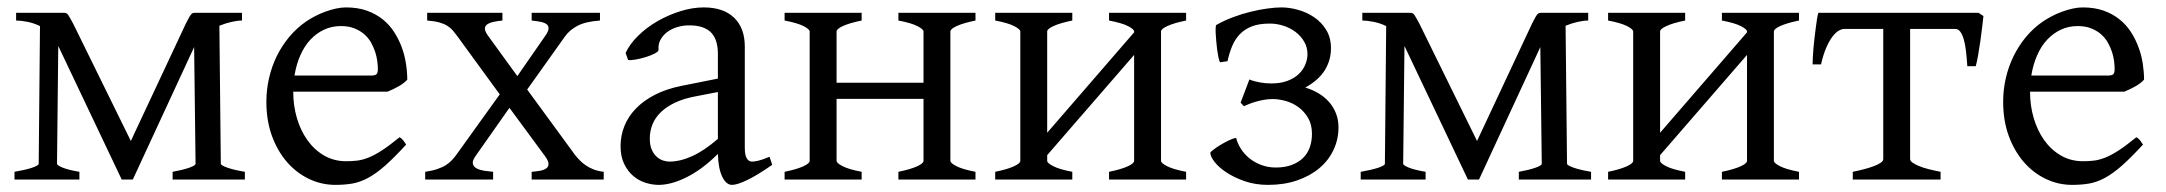

<svg xmlns="http://www.w3.org/2000/svg" viewBox="-20 -489 5899 523"><path d="M639.2 -433.1Q627 -433.1 610.8 -429.4Q594.7 -425.8 577.6 -418.9L581.5 -43Q581.5 -38.6 599.6 -32.2Q617.7 -25.9 647 -21V0H450.2V-21Q477.5 -25.9 495.1 -32Q512.7 -38.1 512.7 -43L508.8 -360.8L341.8 0H311.5L138.7 -363.8L135.3 -43Q135.3 -38.6 151.1 -32.2Q167 -25.9 196.3 -21V0H19.5V-21Q33.2 -23.4 45.2 -26.1Q57.1 -28.8 66.2 -31.7Q75.2 -34.7 80.3 -37.6Q85.4 -40.5 85.4 -43L88.9 -418Q71.8 -426.3 54 -429.7Q36.1 -433.1 23.9 -433.1V-454.1H153.8Q157.7 -454.1 160.4 -453.1Q163.1 -452.1 165.5 -448.7Q168 -445.3 171.1 -439.5Q174.3 -433.6 179.7 -423.8L336.4 -105L485.8 -423.8Q491.2 -434.6 494.6 -440.7Q498 -446.8 500.5 -449.7Q502.9 -452.6 505.4 -453.4Q507.8 -454.1 511.7 -454.1H639.2Z M908.7 -418Q883.8 -418 862.8 -408.2Q841.8 -398.4 825.4 -380.9Q809.1 -363.3 798.1 -338.4Q787.1 -313.5 782.2 -283.2H990.7Q1002 -283.2 1005.6 -286.9Q1009.3 -290.5 1009.3 -300.8Q1009.3 -309.6 1007.8 -321.8Q1006.3 -334 1002.2 -346.9Q998 -359.9 991 -372.6Q983.9 -385.3 972.7 -395.3Q961.4 -405.3 945.6 -411.6Q929.7 -418 908.7 -418ZM1089.4 -272Q1080.6 -262.2 1065.9 -253.9Q1051.3 -245.6 1035.6 -239.3H778.8V-237.8Q778.8 -201.2 788.8 -167.2Q798.8 -133.3 817.4 -107.2Q835.9 -81.1 862.8 -65.4Q889.6 -49.8 923.3 -49.8Q938.5 -49.8 952.9 -51.5Q967.3 -53.2 983.9 -59.8Q1000.5 -66.4 1020.8 -79.6Q1041 -92.8 1068.4 -115.2Q1074.7 -111.8 1079.3 -105.5Q1084 -99.1 1086.4 -95.2Q1053.7 -59.6 1029.1 -37.8Q1004.4 -16.1 982.7 -4.4Q960.9 7.3 939.7 11Q918.5 14.6 893.6 14.6Q856 14.6 822 -1.5Q788.1 -17.6 762.2 -47.1Q736.3 -76.7 720.9 -118.4Q705.6 -160.2 705.6 -211.9Q705.6 -244.6 712.9 -276.4Q720.2 -308.1 734.1 -336.4Q748 -364.7 768.1 -388.7Q788.1 -412.6 813.5 -430.2Q824.2 -437.5 837.6 -444.6Q851.1 -451.7 865.7 -457Q880.4 -462.4 894.8 -465.6Q909.2 -468.8 922.4 -468.8Q954.6 -468.8 979.2 -460Q1003.9 -451.2 1022.5 -436.3Q1041 -421.4 1053.7 -401.6Q1066.4 -381.8 1074.5 -359.9Q1082.5 -337.9 1085.9 -315.2Q1089.4 -292.5 1089.4 -272Z M1428.2 0V-21Q1440.4 -22 1451.2 -23.9Q1461.9 -25.9 1468 -30.3Q1474.1 -34.7 1474.1 -42.5Q1474.1 -50.8 1464.4 -64L1367.7 -195.3L1275.4 -64Q1266.1 -50.8 1268.1 -42.7Q1270 -34.7 1278.3 -30.3Q1286.6 -25.9 1299.1 -23.9Q1311.5 -22 1323.2 -21V0H1138.2V-21Q1157.7 -23.9 1171.4 -28.6Q1185.1 -33.2 1194.6 -39.3Q1204.1 -45.4 1210.7 -52.5Q1217.3 -59.6 1222.7 -66.9L1341.3 -231.9L1226.6 -389.2Q1220.2 -397.9 1213.9 -405.5Q1207.5 -413.1 1198.5 -418.7Q1189.5 -424.3 1176.3 -428Q1163.1 -431.6 1143.6 -433.1V-454.1H1348.6V-433.1Q1333.5 -431.6 1322.5 -429Q1311.5 -426.3 1305.9 -421.6Q1300.3 -417 1301 -409.4Q1301.8 -401.9 1310.5 -390.1L1389.2 -281.7L1464.4 -390.1Q1473.1 -401.9 1474.1 -409.7Q1475.1 -417.5 1470 -422.1Q1464.8 -426.8 1454.1 -429.2Q1443.4 -431.6 1428.2 -433.1V-454.1H1614.3V-433.1Q1574.7 -430.2 1553 -418.7Q1531.2 -407.2 1518.6 -389.2L1416 -245.1L1546.4 -66.9Q1552.2 -59.6 1559.1 -52.5Q1565.9 -45.4 1575 -39.1Q1584 -32.7 1596.2 -27.8Q1608.4 -22.9 1624.5 -21V0Z M1803.2 -48.8Q1832.5 -48.8 1865.5 -63.7Q1898.4 -78.6 1935.5 -110.8V-238.3L1877.4 -227.1Q1844.2 -221.2 1820.1 -210Q1795.9 -198.7 1780.3 -183.6Q1764.6 -168.5 1757.3 -150.1Q1750 -131.8 1750 -111.8Q1750 -92.3 1755.9 -80.1Q1761.7 -67.9 1770.3 -60.8Q1778.8 -53.7 1787.8 -51.3Q1796.9 -48.8 1803.2 -48.8ZM2083.5 -40Q2042 -11.2 2014.9 1.7Q1987.8 14.6 1974.1 14.6Q1958 14.6 1947.3 -7.8Q1936.5 -30.3 1935.5 -69.8Q1913.6 -47.9 1891.6 -31.7Q1869.6 -15.6 1848.6 -5.4Q1827.6 4.9 1808.8 9.8Q1790 14.6 1774.4 14.6Q1756.8 14.6 1738.3 8.8Q1719.7 2.9 1704.8 -9.8Q1689.9 -22.5 1680.2 -42.5Q1670.4 -62.5 1670.4 -90.8Q1670.4 -119.6 1680.9 -145.8Q1691.4 -171.9 1712.2 -193.4Q1732.9 -214.8 1763.7 -230.7Q1794.4 -246.6 1835.4 -254.9L1935.5 -274.9V-342.8Q1935.5 -359.4 1931.6 -373.8Q1927.7 -388.2 1918.5 -398.7Q1909.2 -409.2 1893.3 -414.8Q1877.4 -420.4 1853.5 -419.9Q1837.9 -419.4 1822.8 -414.6Q1807.6 -409.7 1796.4 -400.9Q1785.2 -392.1 1778.8 -380.1Q1772.5 -368.2 1773.9 -353.5Q1774.4 -349.1 1763.9 -343.5Q1753.4 -337.9 1739 -333.5Q1724.6 -329.1 1710.7 -326.7Q1696.8 -324.2 1690.9 -325.7L1684.1 -344.7Q1695.3 -369.1 1718.3 -391.6Q1741.2 -414.1 1770.8 -431.2Q1800.3 -448.2 1833.3 -458.5Q1866.2 -468.8 1897 -468.8Q1950.7 -468.8 1979.7 -440.7Q2008.8 -412.6 2008.8 -362.3V-86.9Q2008.8 -66.4 2014.2 -57.6Q2019.5 -48.8 2028.3 -48.8Q2035.2 -48.8 2045.9 -51.3Q2056.6 -53.7 2076.2 -62Z M2427.2 0V-21Q2460.4 -27.8 2478 -35.9Q2495.6 -43.9 2495.6 -50.8V-219.7H2258.8V-50.8Q2258.8 -44.9 2275.1 -36.4Q2291.5 -27.8 2327.1 -21V0H2117.2V-21Q2150.4 -27.8 2168 -35.9Q2185.5 -43.9 2185.5 -50.8V-403.3Q2185.5 -409.2 2169.2 -417.7Q2152.8 -426.3 2117.2 -433.1V-454.1H2327.1V-433.1Q2293.9 -426.3 2276.4 -418.2Q2258.8 -410.2 2258.8 -403.3V-263.7H2495.6V-403.3Q2495.6 -409.2 2479.2 -417.7Q2462.9 -426.3 2427.2 -433.1V-454.1H2637.2V-433.1Q2604 -426.3 2586.4 -418.2Q2568.8 -410.2 2568.8 -403.3V-50.8Q2568.8 -44.9 2585.2 -36.4Q2601.6 -27.8 2637.2 -21V0Z M3001 0V-21Q3034.2 -27.8 3051.8 -35.9Q3069.3 -43.9 3069.3 -50.8V-339.4L2832.5 -66.4V-50.8Q2832.5 -44.9 2848.9 -36.4Q2865.2 -27.8 2900.9 -21V0H2690.9V-21Q2724.1 -27.8 2741.7 -35.9Q2759.3 -43.9 2759.3 -50.8V-403.3Q2759.3 -409.2 2742.9 -417.7Q2726.6 -426.3 2690.9 -433.1V-454.1H2900.9V-433.1Q2867.7 -426.3 2850.1 -418.2Q2832.5 -410.2 2832.5 -403.3V-127.4L3069.3 -400.9V-403.3Q3069.3 -409.2 3053 -417.7Q3036.6 -426.3 3001 -433.1V-454.1H3210.9V-433.1Q3177.7 -426.3 3160.2 -418.2Q3142.6 -410.2 3142.6 -403.3V-50.8Q3142.6 -44.9 3158.9 -36.4Q3175.3 -27.8 3210.9 -21V0Z M3383.3 -272.5Q3396.5 -267.1 3412.4 -264.4Q3428.2 -261.7 3442.9 -261.7Q3468.3 -261.7 3487.1 -268.8Q3505.9 -275.9 3517.8 -287.4Q3529.8 -298.8 3535.6 -313.2Q3541.5 -327.6 3541.5 -341.8Q3541.5 -359.9 3532.7 -375.2Q3523.9 -390.6 3509.5 -401.6Q3495.1 -412.6 3476.6 -418.7Q3458 -424.8 3438.5 -424.8Q3409.7 -424.8 3390.1 -417.2Q3370.6 -409.7 3357.4 -396Q3344.2 -382.3 3336.4 -363.5Q3328.6 -344.7 3323.7 -322.3L3303.2 -319.3Q3300.8 -324.2 3298.8 -333.7Q3296.9 -343.3 3295.4 -354.2Q3293.9 -365.2 3293 -377Q3292 -388.7 3291.5 -398.2Q3291 -407.7 3291.5 -414.1Q3292 -420.4 3293 -420.9Q3314.5 -433.1 3338.6 -442.1Q3362.8 -451.2 3386.7 -457Q3410.6 -462.9 3432.4 -465.8Q3454.1 -468.8 3471.2 -468.8Q3491.7 -468.8 3515.1 -462.4Q3538.6 -456.1 3558.8 -442.6Q3579.1 -429.2 3592.3 -408Q3605.5 -386.7 3605.5 -357.4Q3605.5 -325.2 3588.9 -298.1Q3572.3 -271 3535.6 -250.5Q3555.2 -244.6 3571.5 -234.9Q3587.9 -225.1 3600.1 -211.4Q3612.3 -197.8 3619.1 -180.2Q3626 -162.6 3626 -142.1Q3626 -109.4 3612.5 -80.8Q3599.1 -52.2 3574 -31Q3548.8 -9.8 3513.4 2.4Q3478 14.6 3434.1 14.6Q3399.4 14.6 3370.6 4.6Q3341.8 -5.4 3320.8 -19.3Q3299.8 -33.2 3288.3 -48.1Q3276.9 -63 3276.9 -72.8Q3276.9 -74.7 3284.7 -80.8Q3292.5 -86.9 3303.7 -93.8Q3314.9 -100.6 3326.9 -106.4Q3338.9 -112.3 3347.2 -113.3Q3351.1 -97.7 3360.6 -83Q3370.1 -68.4 3384.3 -57.1Q3398.4 -45.9 3416.5 -39.3Q3434.6 -32.7 3455.1 -32.7Q3480 -32.7 3498.3 -39.6Q3516.6 -46.4 3529.1 -58.3Q3541.5 -70.3 3547.6 -87.2Q3553.7 -104 3553.7 -124.5Q3553.7 -149.9 3543.2 -167.7Q3532.7 -185.5 3517.1 -197Q3501.5 -208.5 3482.4 -213.9Q3463.4 -219.2 3446.8 -219.2Q3434.6 -219.2 3422.4 -217Q3410.2 -214.8 3399.7 -211.7Q3389.2 -208.5 3380.9 -205.1Q3372.6 -201.7 3368.2 -199.7L3359.4 -209.5Z M4306.2 -433.1Q4293.9 -433.1 4277.8 -429.4Q4261.7 -425.8 4244.6 -418.9L4248.5 -43Q4248.5 -38.6 4266.6 -32.2Q4284.7 -25.9 4314 -21V0H4117.2V-21Q4144.5 -25.9 4162.1 -32Q4179.7 -38.1 4179.7 -43L4175.8 -360.8L4008.8 0H3978.5L3805.7 -363.8L3802.2 -43Q3802.2 -38.6 3818.1 -32.2Q3834 -25.9 3863.3 -21V0H3686.5V-21Q3700.2 -23.4 3712.2 -26.1Q3724.1 -28.8 3733.2 -31.7Q3742.2 -34.7 3747.3 -37.6Q3752.4 -40.5 3752.4 -43L3755.9 -418Q3738.8 -426.3 3720.9 -429.7Q3703.1 -433.1 3690.9 -433.1V-454.1H3820.8Q3824.7 -454.1 3827.4 -453.1Q3830.1 -452.1 3832.5 -448.7Q3835 -445.3 3838.1 -439.5Q3841.3 -433.6 3846.7 -423.8L4003.4 -105L4152.8 -423.8Q4158.2 -434.6 4161.6 -440.7Q4165 -446.8 4167.5 -449.7Q4169.9 -452.6 4172.4 -453.4Q4174.8 -454.1 4178.7 -454.1H4306.2Z M4670.4 0V-21Q4703.6 -27.8 4721.2 -35.9Q4738.8 -43.9 4738.8 -50.8V-339.4L4502 -66.4V-50.8Q4502 -44.9 4518.3 -36.4Q4534.7 -27.8 4570.3 -21V0H4360.4V-21Q4393.6 -27.8 4411.1 -35.9Q4428.7 -43.9 4428.7 -50.8V-403.3Q4428.7 -409.2 4412.4 -417.7Q4396 -426.3 4360.4 -433.1V-454.1H4570.3V-433.1Q4537.1 -426.3 4519.5 -418.2Q4502 -410.2 4502 -403.3V-127.4L4738.8 -400.9V-403.3Q4738.8 -409.2 4722.4 -417.7Q4706.1 -426.3 4670.4 -433.1V-454.1H4880.4V-433.1Q4847.2 -426.3 4829.6 -418.2Q4812 -410.2 4812 -403.3V-50.8Q4812 -44.9 4828.4 -36.4Q4844.7 -27.8 4880.4 -21V0Z M5026.9 0V-21Q5043.5 -24.4 5058.3 -28.3Q5073.2 -32.2 5084.7 -36.6Q5096.2 -41 5103 -45.7Q5109.9 -50.3 5109.9 -55.7V-410.2H5004.4Q4996.6 -410.2 4988 -405Q4979.5 -399.9 4970.9 -388.4Q4962.4 -377 4954.3 -358.4Q4946.3 -339.8 4940.4 -313.5H4917.5Q4917.5 -320.3 4918 -331.8Q4918.5 -343.3 4919.7 -356.9Q4920.9 -370.6 4922.6 -385Q4924.3 -399.4 4926 -412.6Q4927.7 -425.8 4929.4 -436.8Q4931.2 -447.8 4933.1 -454.1H5369.6L5382.8 -445.3Q5381.8 -436 5379.6 -417.2Q5377.4 -398.4 5374.5 -377.7Q5371.6 -356.9 5368.2 -337.9Q5364.7 -318.8 5361.8 -308.6H5338.9Q5337.4 -331.5 5335.2 -350.3Q5333 -369.1 5329.1 -382.3Q5325.2 -395.5 5319.6 -402.8Q5314 -410.2 5306.2 -410.2H5183.1V-55.7Q5183.1 -50.8 5189.5 -46.1Q5195.8 -41.5 5206.8 -36.9Q5217.8 -32.2 5233.2 -28.3Q5248.5 -24.4 5266.1 -21V0Z M5639.6 -418Q5614.7 -418 5593.8 -408.2Q5572.8 -398.4 5556.4 -380.9Q5540 -363.3 5529.1 -338.4Q5518.1 -313.5 5513.2 -283.2H5721.7Q5732.9 -283.2 5736.6 -286.9Q5740.2 -290.5 5740.2 -300.8Q5740.2 -309.6 5738.8 -321.8Q5737.3 -334 5733.2 -346.9Q5729 -359.9 5721.9 -372.6Q5714.8 -385.3 5703.6 -395.3Q5692.4 -405.3 5676.5 -411.6Q5660.6 -418 5639.6 -418ZM5820.3 -272Q5811.5 -262.2 5796.9 -253.9Q5782.2 -245.6 5766.6 -239.3H5509.8V-237.8Q5509.8 -201.2 5519.8 -167.2Q5529.8 -133.3 5548.3 -107.2Q5566.9 -81.1 5593.8 -65.4Q5620.6 -49.8 5654.3 -49.8Q5669.4 -49.8 5683.8 -51.5Q5698.2 -53.2 5714.8 -59.8Q5731.4 -66.4 5751.7 -79.6Q5772 -92.8 5799.3 -115.2Q5805.7 -111.8 5810.3 -105.5Q5814.9 -99.1 5817.4 -95.2Q5784.7 -59.6 5760 -37.8Q5735.4 -16.1 5713.6 -4.4Q5691.9 7.3 5670.7 11Q5649.4 14.6 5624.5 14.6Q5586.9 14.6 5553 -1.5Q5519 -17.6 5493.2 -47.1Q5467.3 -76.7 5451.9 -118.4Q5436.5 -160.2 5436.5 -211.9Q5436.5 -244.6 5443.8 -276.4Q5451.2 -308.1 5465.1 -336.4Q5479 -364.7 5499 -388.7Q5519 -412.6 5544.4 -430.2Q5555.2 -437.5 5568.6 -444.6Q5582 -451.7 5596.7 -457Q5611.3 -462.4 5625.7 -465.6Q5640.1 -468.8 5653.3 -468.8Q5685.5 -468.8 5710.2 -460Q5734.9 -451.2 5753.4 -436.3Q5772 -421.4 5784.7 -401.6Q5797.4 -381.8 5805.4 -359.9Q5813.5 -337.9 5816.9 -315.2Q5820.3 -292.5 5820.3 -272Z"/></svg>

Font: Akkhara
Style: Regular
Weight: 400
Designer: J. Victor Gaultney
Version: Version 1.00 June 13, 2006, initial release